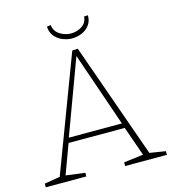

<svg xmlns="http://www.w3.org/2000/svg" viewBox="-124 -960 952 1061"><g transform="rotate(-15 352.5 -429.5)"><path d="M611 -27 599 -37 699 -21V0H460V-21L579 -36L574 -28L510 -211L520 -204H183L194 -212L126 -28L121 -36L238 -21V0H6V-21L103 -37L92 -27L343 -692L375 -694ZM197 -224 191 -232H511L506 -225L354 -667H361ZM360 -757Q332 -757 305 -768.5Q278 -780 260.5 -802Q243 -824 242 -856L264 -859Q269 -822 299 -803.5Q329 -785 362 -785Q396 -785 424 -803Q452 -821 455 -857L477 -858Q477 -825 460.5 -802.5Q444 -780 417 -768.5Q390 -757 360 -757Z"/></g></svg>

Font: Bitter Thin ExtraLight
Style: Regular
Weight: 250
Version: Version 2.002